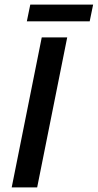

<svg xmlns="http://www.w3.org/2000/svg" viewBox="-20 -817 426 837"><path d="M31 0H142L273 -654H162ZM97 -724H371L386 -797H112Z"/></svg>

Font: Source Sans Pro Semibold
Style: Italic
Weight: 600
Italic angle: -11°
Designer: Paul D. Hunt
Foundry: Adobe Systems Incorporated
Version: Version 3.006;hotconv 1.0.111;makeotfexe 2.5.65597